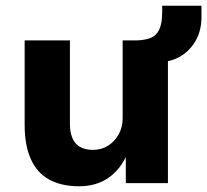

<svg xmlns="http://www.w3.org/2000/svg" viewBox="-20 -639 723 670"><path d="M256 11Q194 11 151.5 -12.5Q109 -36 87.5 -84Q66 -132 66 -204V-498H224V-206Q224 -178 232.5 -157.5Q241 -137 259 -126.5Q277 -116 304 -116Q334 -116 357 -130.5Q380 -145 394 -170Q408 -195 408 -226V-498H566V0H419V-99H423Q399 -46 357 -17.5Q315 11 256 11ZM551 -423 457 -481V-498Q487 -499 506.5 -507Q526 -515 536 -536.5Q546 -558 546 -598V-619H683V-579Q683 -537 666.5 -504Q650 -471 620.5 -449.5Q591 -428 551 -423Z"/></svg>

Font: Nunito Sans 9pt ExtraBold
Style: Regular
Weight: 800
Version: Version 3.101;gftools[0.9.27]